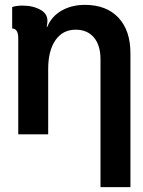

<svg xmlns="http://www.w3.org/2000/svg" viewBox="-20 -552 586 789"><path d="M55 0V-396Q55 -415 48.5 -425Q42 -435 30 -435V-523Q47 -529 73 -529Q117 -529 148.5 -510.5Q180 -492 174 -455L172 -441H174Q191 -484 232.5 -508Q274 -532 329 -532Q417 -532 466.5 -479.5Q516 -427 516 -333V217H393V-308Q393 -366 366 -398Q339 -430 291 -430Q238 -430 208 -387Q178 -344 178 -268V0Z"/></svg>

Font: Non Bureau Medium
Style: Regular
Weight: 500
Designer: Jona Saucedo
Foundry: Non Foundry
Version: Version 1.000; ttfautohint (v1.8.4)